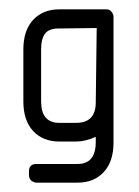

<svg xmlns="http://www.w3.org/2000/svg" viewBox="-20 -314 297 411"><path d="M146 77H58Q53 77 47.5 73Q42 69 42 60V53Q42 37 58 37H146Q185 37 185 -10V-21Q162 -11 143 -11H107Q72 -11 51 -33.5Q30 -56 30 -97V-208Q30 -249 51 -271.5Q72 -294 107 -294H208Q215 -294 219 -288.5Q223 -283 223 -278V-9Q223 32 202 54.5Q181 77 146 77ZM105 -253Q85 -253 76.5 -242Q68 -231 68 -208V-97Q68 -51 107 -51H143Q185 -51 185 -95L187 -254Z"/></svg>

Font: Chathura
Style: Bold
Weight: 700
Designer: Appaji Ambarisha Darbha
Foundry: Aditya Fonts
Version: Version 1.001 2016